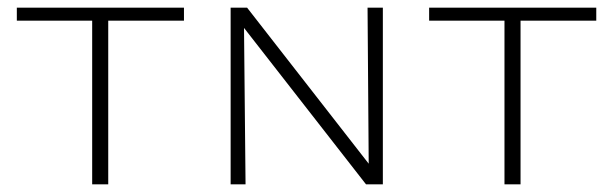

<svg xmlns="http://www.w3.org/2000/svg" viewBox="-20 -482 1603 502"><path d="M461 -428H263V0H221V-428H24V-462H461Z M981 -462V0H937L618 -409L622 0H583V-462H626L944 -54L941 -462Z M1539 -428H1341V0H1299V-428H1102V-462H1539Z"/></svg>

Font: Ysabeau SC Light
Style: Regular
Weight: 300
Designer: Christian Thalmann (Catharsis Fonts)
Version: Version 0.003